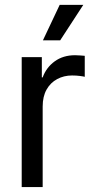

<svg xmlns="http://www.w3.org/2000/svg" viewBox="-20 -762 386 782"><path d="M68.4 0V-529.3H150.4V-446.8H153.8Q168.5 -487.3 202.9 -512.2Q237.3 -537.1 285.6 -537.1Q296.4 -537.1 307.6 -536.1Q318.8 -535.2 325.2 -534.7V-449.2Q320.3 -450.7 305.7 -452.6Q291 -454.6 273.4 -454.6Q240.2 -454.6 212.9 -439.9Q185.5 -425.3 169.7 -397.2Q153.8 -369.1 153.8 -328.1V0ZM154.8 -597.7 223.1 -742.2H319.3L225.1 -597.7Z"/></svg>

Font: Inter 24pt
Style: Regular
Weight: 400
Designer: Rasmus Andersson
Foundry: rsms
Version: Version 4.001;git-66647c0bb